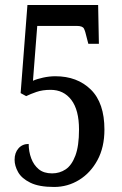

<svg xmlns="http://www.w3.org/2000/svg" viewBox="-20 -733 486 763"><path d="M195 10Q135 10 100.5 -7Q66 -24 52 -49Q38 -74 38 -98Q38 -126 53.5 -143.5Q69 -161 94 -161Q94 -131 104 -104Q114 -77 134 -60.5Q154 -44 187 -44Q217 -44 241 -60Q265 -76 279.5 -114.5Q294 -153 294 -218Q294 -296 263.5 -336Q233 -376 181 -376Q149 -376 124.5 -367.5Q100 -359 84 -351L62 -363L89 -713H370L373 -559H331L325 -582Q319 -609 313.5 -619.5Q308 -630 285 -630H128L111 -412Q126 -419 151 -424.5Q176 -430 200 -430Q287 -430 341 -377Q395 -324 395 -218Q395 -148 367.5 -97Q340 -46 294.5 -18Q249 10 195 10Z"/></svg>

Font: Noto Serif Tamil ExtraCondensed Medium
Style: Regular
Weight: 500
Width: 2
Designer: Indian Type Foundry, Tom Grace, and the Monotype Design Team
Foundry: Monotype Imaging Inc.
Version: Version 2.004; ttfautohint (v1.8.4.7-5d5b)